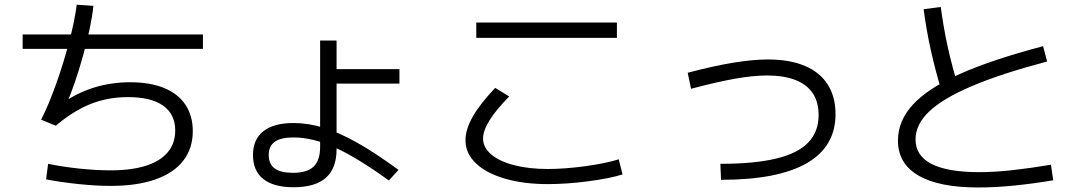

<svg xmlns="http://www.w3.org/2000/svg" viewBox="-20 -788 4728 832"><path d="M179.7 -10.7 188.5 -78.1Q254.9 -64.5 327.1 -57.1Q399.4 -49.8 459 -49.8Q549.8 -49.8 612.3 -69.8Q674.8 -89.8 707 -128.4Q739.3 -167 739.3 -222.7Q739.3 -293 687 -330.1Q634.8 -367.2 534.2 -367.2Q447.3 -367.2 372.6 -337.4Q297.9 -307.6 221.7 -243.2L158.2 -269.5Q189.5 -330.1 222.7 -422.9Q255.9 -515.6 280.3 -609.4Q304.7 -703.1 312.5 -767.6L384.8 -762.7Q376 -676.8 340.3 -548.3Q304.7 -419.9 265.6 -331.1L251 -341.8Q318.4 -387.7 391.1 -409.7Q463.9 -431.6 543.9 -431.6Q629.9 -431.6 690.9 -406.7Q752 -381.8 783.7 -334Q815.4 -286.1 815.4 -219.7Q815.4 -144.5 773.9 -91.3Q732.4 -38.1 652.8 -10.3Q573.2 17.6 459 17.6Q398.4 17.6 322.3 9.8Q246.1 2 179.7 -10.7ZM78.1 -638.7H859.4V-576.2H78.1Z M1076.2 -116.2Q1076.2 -183.6 1121.1 -219.2Q1166 -254.9 1252 -254.9Q1315.4 -254.9 1381.3 -234.9Q1447.3 -214.8 1526.4 -170.4Q1605.5 -126 1707 -51.8L1665 -5.9Q1527.3 -105.5 1431.2 -148.9Q1335 -192.4 1252 -192.4Q1197.3 -192.4 1170.9 -173.8Q1144.5 -155.3 1144.5 -116.2Q1144.5 -77.1 1170.4 -58.1Q1196.3 -39.1 1249 -39.1Q1311.5 -39.1 1339.4 -66.4Q1367.2 -93.8 1367.2 -151.4V-207V-612.3H1438.5V-488.3H1710.9V-425.8H1438.5V-141.6Q1438.5 -58.6 1392.1 -17.6Q1345.7 23.4 1252 23.4Q1166 23.4 1121.1 -12.2Q1076.2 -47.9 1076.2 -116.2Z M1997.1 -180.7Q1997.1 -227.5 2029.3 -283.7Q2061.5 -339.8 2126 -407.2L2186.5 -370.1Q2129.9 -312.5 2101.6 -267.1Q2073.2 -221.7 2073.2 -187.5Q2073.2 -149.4 2108.4 -119.1Q2143.6 -88.9 2207.5 -72.3Q2271.5 -55.7 2353.5 -55.7Q2427.7 -55.7 2516.6 -67.9Q2605.5 -80.1 2661.1 -97.7L2677.7 -32.2Q2622.1 -14.6 2528.8 -2.4Q2435.5 9.8 2353.5 9.8Q2248 9.8 2167 -14.2Q2085.9 -38.1 2041.5 -81.1Q1997.1 -124 1997.1 -180.7ZM2043.9 -690.4H2653.3V-624H2043.9Z M3527.3 -289.1Q3527.3 -345.7 3502 -383.8Q3476.6 -421.9 3426.8 -441.4Q3377 -460.9 3303.7 -460.9Q3245.1 -460.9 3167 -447.3Q3088.9 -433.6 2974.6 -403.3L2960 -472.7Q3074.2 -502.9 3159.2 -516.6Q3244.1 -530.3 3307.6 -530.3Q3401.4 -530.3 3466.8 -502.9Q3532.2 -475.6 3566.4 -422.4Q3600.6 -369.1 3600.6 -293.9Q3600.6 -152.3 3475.6 -80.6Q3350.6 -8.8 3104.5 -8.8L3101.6 -78.1Q3248 -78.1 3342.3 -100.6Q3436.5 -123 3481.9 -169.9Q3527.3 -216.8 3527.3 -289.1Z M3871.1 -178.7Q3871.1 -264.6 3936.5 -335.4Q4002 -406.2 4140.1 -467.8Q4278.3 -529.3 4500 -587.9L4517.6 -521.5Q4318.4 -468.8 4192.9 -415.5Q4067.4 -362.3 4007.3 -305.7Q3947.3 -249 3947.3 -183.6Q3947.3 -113.3 4016.6 -77.6Q4085.9 -42 4223.6 -42Q4288.1 -42 4364.3 -50.3Q4440.4 -58.6 4534.2 -74.2L4543.9 -6.8Q4458 7.8 4375 16.1Q4292 24.4 4219.7 24.4Q4048.8 24.4 3960 -27.3Q3871.1 -79.1 3871.1 -178.7ZM3982.4 -748 4056.6 -757.8Q4068.4 -668.9 4086.9 -584.5Q4105.5 -500 4132.8 -412.1L4059.6 -394.5Q4032.2 -486.3 4013.2 -572.3Q3994.1 -658.2 3982.4 -748Z"/></svg>

Font: WEMIX Pretendard Variable
Style: Regular
Weight: 400
Designer: Base glyphs from Inter by Rasmus Andersson; Hangeul glyphs from Noto Sans CJK(Source Han Sans) by Jang Soo-young and Kan
Foundry: Kil Hyung-jin
Version: Version 1.000;Glyphs 3.2 (3208)